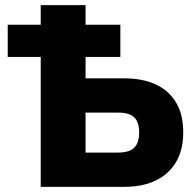

<svg xmlns="http://www.w3.org/2000/svg" viewBox="-20 -725 762 745"><path d="M138 0V-504H10V-629H138V-705H312V-629H447V-504H312V-421H463Q533 -421 584 -397.5Q635 -374 663 -327.5Q691 -281 691 -212Q691 -143 663 -96Q635 -49 584 -24.5Q533 0 463 0ZM312 -133H438Q482 -133 501 -152Q520 -171 520 -211Q520 -251 501 -269.5Q482 -288 438 -288H312Z"/></svg>

Font: Nunito Sans 10pt SemiCondensed Black
Style: Regular
Weight: 900
Width: 4
Designer: Vernon Adams
Foundry: Vernon Adams
Version: Version 3.101;gftools[0.9.27]